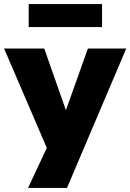

<svg xmlns="http://www.w3.org/2000/svg" viewBox="-38 -737 636 937"><path d="M99 180 209 -55V28L-18 -500H178L290 -181H277L391 -500H578L289 180ZM102 -605V-717H460V-605Z"/></svg>

Font: Nunito Sans 9pt Black
Style: Regular
Weight: 900
Version: Version 3.101;gftools[0.9.27]